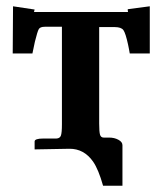

<svg xmlns="http://www.w3.org/2000/svg" viewBox="-20 -468 510 604"><path d="M292 -79.1Q292 -53.2 294.7 -44.2Q297.4 -35.2 306.2 -35.2H323.2Q339.8 -35.2 352.5 -28.3Q365.2 -21.5 365.2 -11.2V116.2H304.2Q290 65.4 272.9 40.5Q244.1 -0.5 198.2 0Q183.6 0 143.6 1Q103.5 2 88.9 2V-22.9Q88.9 -32.2 116.2 -32.2H157.2Q168.5 -32.7 171.6 -41.5Q174.8 -50.3 174.8 -77.1V-383.8H121.1Q106.4 -383.8 102.1 -376.5Q97.7 -369.1 89.8 -336.9Q83 -305.7 82 -299.8H20L21 -448.2L88.9 -438L86.9 -430.2H382.8Q381.8 -434.1 381.8 -439L451.2 -448.2V-299.8H388.2Q387.7 -304.7 385.5 -314.7Q383.3 -324.7 382.8 -328.1Q375 -363.8 368.2 -373.3Q361.3 -382.8 340.8 -382.8H292Z"/></svg>

Font: Linux Libertine G
Style: Semibold
Weight: 600
Designer: Philipp H. Poll
Foundry: Philipp H. Poll
Version: Version 5.1.1